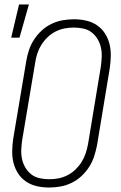

<svg xmlns="http://www.w3.org/2000/svg" viewBox="-20 -829 540 857"><path d="M30 -661 65 -809H109L67 -661ZM199 8Q171 8 144.5 2Q118 -4 96.5 -18.5Q75 -33 61 -54.5Q47 -76 40.5 -101.5Q34 -127 34.5 -155Q35 -183 39 -210L97 -555Q101 -580 109 -604.5Q117 -629 131.5 -651.5Q146 -674 166 -692.5Q186 -711 210 -722.5Q234 -734 259.5 -738.5Q285 -743 310 -743Q338 -743 364.5 -737Q391 -731 412.5 -716.5Q434 -702 448 -680.5Q462 -659 468.5 -633.5Q475 -608 474.5 -580Q474 -552 470 -525L413 -180Q408 -155 400 -130.5Q392 -106 377.5 -83.5Q363 -61 343 -42.5Q323 -24 299 -12.5Q275 -1 249.5 3.5Q224 8 199 8ZM201 -29Q221 -29 241.5 -33Q262 -37 281.5 -47Q301 -57 317 -72.5Q333 -88 344.5 -106.5Q356 -125 362.5 -145Q369 -165 373 -186L430 -531Q433 -552 434 -574Q435 -596 430.5 -616.5Q426 -637 415.5 -654.5Q405 -672 389 -684.5Q373 -697 352 -701.5Q331 -706 309 -706Q289 -706 268 -702Q247 -698 227.5 -688Q208 -678 192 -662.5Q176 -647 164.5 -628.5Q153 -610 146.5 -590Q140 -570 137 -549L79 -204Q76 -183 75 -161Q74 -139 78.5 -118.5Q83 -98 93.5 -80.5Q104 -63 120 -50.5Q136 -38 157.5 -33.5Q179 -29 201 -29Z"/></svg>

Font: Iosevka SS18 Extralight
Style: Italic
Weight: 200
Italic angle: -9°
Monospace: yes
Designer: Belleve Invis
Foundry: Belleve Invis
Version: Version 25.1.1; ttfautohint (v1.8.4)